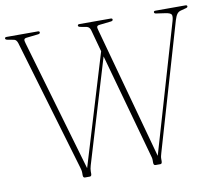

<svg xmlns="http://www.w3.org/2000/svg" viewBox="-79 -792 1007 884"><g transform="rotate(-10 424.0 -350.0)"><path d="M693.5 -694Q693.5 -700 701.5 -700H842Q850 -700 850 -694Q850 -688.5 840.5 -686.5L816 -680Q805.5 -677 799 -668.2Q792.5 -659.5 786.5 -640L614.5 -50Q612.5 -42.5 611 -36.8Q609.5 -31 609.5 -24V-13Q609.5 0 601.5 0H578.5Q569.5 0 569.5 -13V-24Q569.5 -31.5 568 -37Q566.5 -42.5 564 -51.5L430 -534L284.5 -50Q280 -34.5 280 -23.5V-12Q280 0 271.5 0H249Q240 0 240 -12V-23.5Q240 -30.5 238.5 -37Q237 -43.5 235 -50L54 -662Q49 -678.5 37.5 -681L7.5 -686.5Q-2.5 -688.5 -2.5 -694Q-2.5 -700 5.5 -700H152Q160 -700 160 -694Q160 -687.5 150 -686.5L97 -680.5Q86.5 -679.5 84.5 -674.2Q82.5 -669 87 -655L266 -40.5L423 -559.5L395 -662Q390.5 -678 377.5 -681L348 -686.5Q338 -688.5 338 -694Q338 -700 346 -700H492.5Q500.5 -700 500.5 -694Q500.5 -687.5 490.5 -686.5L437.5 -680.5Q427 -679.5 425 -674.2Q423 -669 427.5 -655L596 -40L771 -639.5Q777 -660.5 772.8 -668.8Q768.5 -677 745.5 -680.5L704 -686.5Q693.5 -687.5 693.5 -694Z"/></g></svg>

Font: Fraunces 144pt S050 Thin
Style: Regular
Weight: 100
Version: Version 1.000; ttfautohint (v1.8.3)